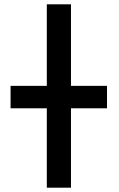

<svg xmlns="http://www.w3.org/2000/svg" viewBox="-20 -880 551 890"><path d="M197 -482H29V-378H197V-10H309V-378H476V-482H309V-860H197Z"/></svg>

Font: Ny Stormning
Style: Gr
Weight: 400
Designer: Robert Jablonski, Mew Too
Foundry: Cannot Into Space Fonts
Version: Version 0.90